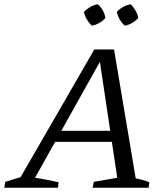

<svg xmlns="http://www.w3.org/2000/svg" viewBox="-51 -884 780 904"><path d="M588 -44Q605 -41 621 -36.5Q637 -32 652 -26L649 0H385L391 -28L501 -47L415 -622L434 -619L114 -47Q142 -43 169.5 -37.5Q197 -32 225 -26L222 0H-31L-26 -28L46 -50L393 -651H486ZM174 -216 199 -268H516L522 -216ZM410 -864Q424 -851 433.5 -834Q443 -817 445 -799Q434 -786 416.5 -776Q399 -766 381 -763Q367 -777 357.5 -793.5Q348 -810 344 -828Q358 -842 374.5 -851.5Q391 -861 410 -864ZM565 -864Q578 -850 587.5 -833.5Q597 -817 600 -799Q587 -785 570.5 -775.5Q554 -766 536 -763Q523 -775 513 -792Q503 -809 499 -828Q512 -842 529 -851.5Q546 -861 565 -864Z"/></svg>

Font: Piazzolla 24pt
Style: Italic
Weight: 400
Italic angle: -11.3°
Designer: Juan Pablo del Peral
Foundry: Huerta Tipografica
Version: Version 2.005